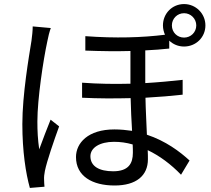

<svg xmlns="http://www.w3.org/2000/svg" viewBox="-20 -879 1040 945"><path d="M141 -749C141 -728 138 -702 135 -679C122 -598 90 -413 90 -268C90 -134 107 -25 127 46L199 40C198 30 197 16 197 6C196 -6 198 -24 201 -38C211 -87 246 -188 271 -257L229 -290C213 -250 189 -189 173 -144C166 -193 164 -233 164 -281C164 -392 193 -584 213 -676C216 -694 224 -725 230 -741ZM886 -814C919 -814 946 -787 946 -754C946 -720 919 -694 886 -694C852 -694 826 -720 826 -754C826 -787 852 -814 886 -814ZM634 -127C634 -75 613 -36 537 -36C469 -36 425 -60 425 -110C425 -152 471 -181 541 -181C572 -181 602 -177 633 -168C634 -152 634 -138 634 -127ZM813 -679C832 -661 857 -650 886 -650C944 -650 991 -695 991 -754C991 -812 944 -859 886 -859C827 -859 782 -812 782 -754C782 -737 786 -722 792 -708C680 -694 549 -690 400 -701V-630C479 -627 553 -626 622 -628V-467C545 -465 464 -466 384 -472V-398C463 -394 545 -394 623 -396C624 -344 627 -285 630 -235C602 -239 574 -242 543 -242C413 -242 354 -175 354 -106C354 -12 434 34 544 34C650 34 708 -14 708 -95C708 -108 708 -123 707 -140C766 -112 822 -70 871 -19L913 -89C865 -133 796 -185 703 -216C701 -273 697 -337 696 -398C764 -402 827 -407 879 -413V-486C824 -480 762 -474 695 -470V-631C737 -633 776 -636 813 -640Z"/></svg>

Font: Source Han Sans CN Regular
Style: Regular
Weight: 400
Designer: Ryoko NISHIZUKA (kana & ideographs); Paul D. Hunt (Latin, Greek & Cyrillic); Wenlong ZHANG (bopomofo); Sandoll Communica
Foundry: Adobe Systems Incorporated
Version: Version 1.004;PS 1.004;hotconv 1.0.82;makeotf.lib2.5.63406